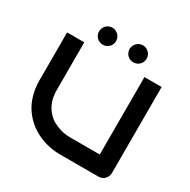

<svg xmlns="http://www.w3.org/2000/svg" viewBox="-178 -979 1133 1146"><g transform="rotate(30 388.0 -406.0)"><path d="M706.4 -59.4Q706.4 -46.5 701.7 -35.9Q697 -25.2 689.1 -17.1Q681.2 -8.9 670 -4.5Q658.9 0 647 0H380.7Q343.6 0 305 -8.4Q266.3 -16.8 230 -33.7Q193.6 -50.5 162.1 -76.7Q130.7 -103 106.2 -139.1Q81.7 -175.2 68.3 -222.3Q55 -269.3 55 -325.7V-652H173.3V-325.7Q173.3 -275.2 187.1 -241.1Q201 -206.9 222.5 -183.4Q244.1 -159.9 269.1 -147Q294.1 -134.2 317.6 -127.5Q341.1 -120.8 358.2 -119.6Q375.2 -118.3 380.7 -118.3H588.1V-652H706.4ZM334.2 -753Q334.2 -741.1 329.7 -730.2Q325.2 -719.3 316.8 -711.4Q308.4 -703.5 298 -699Q287.6 -694.6 275.2 -694.6Q263.9 -694.6 252.7 -699Q241.6 -703.5 233.9 -711.4Q226.2 -719.3 221.5 -730.2Q216.8 -741.1 216.8 -753Q216.8 -764.9 221.5 -775.7Q226.2 -786.6 233.9 -794.6Q241.6 -802.5 252.7 -807.2Q263.9 -811.9 275.2 -811.9Q287.6 -811.9 298 -807.2Q308.4 -802.5 316.8 -794.6Q325.2 -786.6 329.7 -775.7Q334.2 -764.9 334.2 -753ZM544.6 -753Q544.6 -741.1 540.1 -730.2Q535.6 -719.3 527.5 -711.4Q519.3 -703.5 508.7 -699Q498 -694.6 486.1 -694.6Q473.8 -694.6 463.1 -699Q452.5 -703.5 444.6 -711.4Q436.6 -719.3 431.9 -730.2Q427.2 -741.1 427.2 -753Q427.2 -764.9 431.9 -775.7Q436.6 -786.6 444.6 -794.6Q452.5 -802.5 463.1 -807.2Q473.8 -811.9 486.1 -811.9Q498 -811.9 508.7 -807.2Q519.3 -802.5 527.5 -794.6Q535.6 -786.6 540.1 -775.7Q544.6 -764.9 544.6 -753Z"/></g></svg>

Font: AKL FREE 001
Style: Regular
Weight: 400
Designer: AKL
Foundry: AKL
Version: Version 1.00;August 10, 2024;FontCreator 13.0.0.2630 64-bit